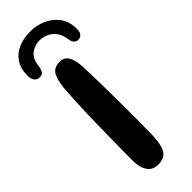

<svg xmlns="http://www.w3.org/2000/svg" viewBox="-270 -787 808 808"><g transform="rotate(-45 134.0 -382.5)"><path d="M116 6.7Q82.8 6.7 67 -17.3Q51.2 -41.3 51.2 -79.3Q51.2 -95.6 51.3 -124.5Q51.4 -153.4 52 -190.9Q52.5 -228.5 53.2 -270.5Q53.9 -312.5 55.2 -354.9Q56.4 -397.4 58.4 -435.9Q60.3 -474.4 62.8 -504.7Q68.6 -553.1 82.5 -573Q96.4 -592.9 128.2 -592.9Q154.6 -592.9 166.7 -572.6Q178.7 -552.3 181.9 -517.5Q183 -496.1 183.9 -463.6Q184.9 -431.2 185.4 -392.5Q185.9 -353.8 186.3 -313.7Q186.7 -273.6 186.7 -236.2Q186.6 -198.9 186.5 -168.6Q186.4 -138.2 186.1 -120.2Q185.8 -72.9 179.4 -45.1Q173.1 -17.3 158.2 -5.3Q143.2 6.7 116 6.7ZM22.5 -605.5Q8.7 -605.5 -0.2 -615.9Q-9.1 -626.2 -9.1 -645.1Q-9.1 -689 9.5 -716.7Q28.1 -744.3 59.6 -757.5Q91.1 -770.7 128.9 -770.7Q167.2 -770.7 201.1 -756Q234.9 -741.2 256.2 -712.2Q277.4 -683.1 277.4 -639.7Q277.4 -619.5 269.2 -611.1Q261 -602.7 249.5 -602.7Q238.4 -602.7 230.8 -610.2Q223.2 -617.6 220.5 -635.9Q217 -663.2 203.8 -681.1Q190.5 -699 171.2 -707.8Q152 -716.5 129.8 -716.5Q103.1 -716.5 80.2 -699.6Q57.4 -682.7 53.1 -644Q50.5 -624.6 44.2 -615.1Q37.9 -605.5 22.5 -605.5Z"/></g></svg>

Font: Gluten Thin
Style: Regular
Weight: 100
Designer: Tyler Finck
Foundry: Etcetera Type Company
Version: Version 1.300